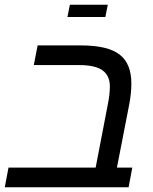

<svg xmlns="http://www.w3.org/2000/svg" viewBox="-30 -791 648 811"><path d="M112.8 -516.1 128.9 -599.1H313Q424.8 -599.1 474.9 -560.8Q524.9 -522.5 524.9 -438Q524.9 -398.4 516.1 -351.1L463.9 -83H528.8L513.2 0H-9.8L5.9 -83H374L425.8 -352.1Q434.1 -393.6 434.1 -425.8Q434.1 -471.2 403.3 -493.7Q372.6 -516.1 304.2 -516.1ZM265.1 -771H425.3L415 -719.2H254.9Z"/></svg>

Font: Liberation Sans
Style: Italic
Weight: 400
Italic angle: -12°
Designer: Steve Matteson
Foundry: Ascender Corporation
Version: Version 2.1.5